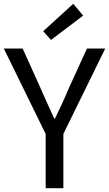

<svg xmlns="http://www.w3.org/2000/svg" viewBox="-21 -989 573 1009"><path d="M247 -779 416 -907 364 -969 206 -825ZM219 0H312V-285L532 -734H436L341 -526C319 -472 294 -421 268 -366H264C238 -421 216 -472 192 -526L98 -734H-1L219 -285Z"/></svg>

Font: Noto Sans JP
Style: Regular
Weight: 400
Designer: Ryoko NISHIZUKA  (kana, bopomofo & ideographs); Paul D. Hunt (Latin, Greek & Cyrillic); Sandoll Communications , Soo-you
Foundry: Adobe
Version: Version 2.002;hotconv 1.0.116;makeotfexe 2.5.65601